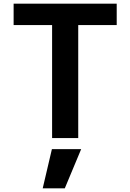

<svg xmlns="http://www.w3.org/2000/svg" viewBox="-20 -750 708 1043"><path d="M212 273 262 60H421L332 273ZM614 -730V-614H405V0H263V-614H54V-730Z"/></svg>

Font: M PLUS 1p
Style: Bold
Weight: 700
Version: Version 1.062